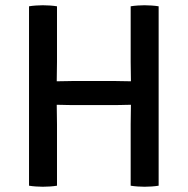

<svg xmlns="http://www.w3.org/2000/svg" viewBox="-20 -707 714 731"><path d="M530.5 4Q518 4 503.8 3Q489.5 2 477.5 0V-234Q477.5 -255 478 -271.5Q478.5 -288 478.5 -308V-397.5Q478.5 -418 478 -434.2Q477.5 -450.5 477.5 -471.5V-683Q489.5 -685 503.8 -686Q518 -687 530 -687Q542 -687 557 -686Q572 -685 584 -683V0Q571.5 2 557.5 3Q543.5 4 530.5 4ZM143 4Q132 4 117 3Q102 2 90.5 0V-683Q102 -685 117 -686Q132 -687 143 -687Q156 -687 170.5 -686Q185 -685 197 -683V-471.5Q197 -450.5 196.5 -434.2Q196 -418 196 -397.5V-308Q196 -288 196.5 -271.5Q197 -255 197 -234V0Q185 2 170.5 3Q156 4 143 4ZM133 -307V-398.5Q148.5 -398.5 164.5 -398Q180.5 -397.5 196 -397.5Q201.5 -397.5 213 -397.8Q224.5 -398 236.5 -398.2Q248.5 -398.5 253 -398.5H421.5Q426.5 -398.5 438.2 -398.2Q450 -398 461.8 -397.8Q473.5 -397.5 478.5 -397.5Q494 -397.5 510 -398Q526 -398.5 541.5 -398.5V-307Q526 -307 510 -307.5Q494 -308 478.5 -308Q473.5 -308 461.8 -307.8Q450 -307.5 438.2 -307.2Q426.5 -307 421.5 -307H253Q248.5 -307 236.5 -307.2Q224.5 -307.5 213 -307.8Q201.5 -308 196 -308Q180.5 -308 164.5 -307.5Q148.5 -307 133 -307Z"/></svg>

Font: Signika Light
Style: Regular
Weight: 400
Version: Version 2.003;gftools[0.9.32]